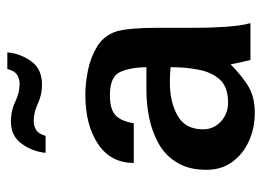

<svg xmlns="http://www.w3.org/2000/svg" viewBox="-115 -582 709 519"><g transform="rotate(-90 239.5 -322.5)"><path d="M317.4 -215.8Q317.4 -174.8 310.5 -139.6Q303.7 -104.5 283.7 -82.5Q263.7 -60.5 221.7 -60.5Q191.4 -60.5 170.4 -80.1Q149.4 -99.6 149.4 -127.9Q149.4 -175.8 186 -196.8Q222.7 -217.8 275.4 -217.8Q300.8 -217.8 317.4 -215.8ZM436.5 0Q429.7 -23.4 426.8 -64.5Q423.8 -105.5 423.8 -147.5V-255.9Q423.8 -290 421.4 -317.9Q418.9 -345.7 414.1 -362.3Q403.3 -395.5 374.5 -413.6Q345.7 -431.6 310.1 -439Q274.4 -446.3 242.2 -446.3Q161.1 -446.3 109.9 -412.1Q58.6 -377.9 58.6 -315.4H166Q170.9 -348.6 187 -364.3Q203.1 -379.9 241.2 -379.9Q290 -379.9 303.2 -354.5Q316.4 -329.1 317.4 -281.2H253.9Q216.8 -281.2 179.2 -273.4Q141.6 -265.6 109.9 -247.6Q78.1 -229.5 59.1 -197.8Q40 -166 40 -119.1Q40 -78.1 61.5 -48.8Q83 -19.5 118.2 -3.9Q153.3 11.7 193.4 11.7Q233.4 11.7 260.7 -2.9Q288.1 -17.6 325.2 -53.7Q327.1 -42 330.6 -26.4Q334 -10.7 336.9 0ZM357.4 -657.2Q354.5 -622.1 333.5 -592.8Q312.5 -563.5 270.5 -563.5Q242.2 -563.5 218.8 -574.7Q195.3 -585.9 171.9 -585.9Q158.2 -585.9 147.5 -579.1Q136.7 -572.3 131.8 -553.7H85.9Q88.9 -587.9 109.9 -617.7Q130.9 -647.5 170.9 -647.5Q200.2 -647.5 224.1 -635.7Q248 -624 272.5 -624Q286.1 -624 296.9 -630.9Q307.6 -637.7 312.5 -657.2Z"/></g></svg>

Font: Namkio Khamti
Style: Bold
Weight: 700
Designer: Debbi Hosken
Foundry: SIL International
Version: Version 3.917